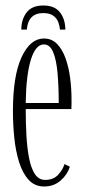

<svg xmlns="http://www.w3.org/2000/svg" viewBox="-20 -667 309 698"><path d="M140.5 11Q106.5 11 84.2 -13.2Q62 -37.5 49.5 -77.5Q37 -117.5 32 -165.8Q27 -214 27 -262.5Q27 -391.5 58.5 -459.2Q90 -527 139.5 -527Q168.5 -527 187.8 -507Q207 -487 218.5 -454.5Q230 -422 235 -383.2Q240 -344.5 240 -307Q240 -297.5 240 -288.5Q240 -279.5 239.5 -270.5H73.5Q73.5 -222 76 -176Q78.5 -130 85.5 -93.2Q92.5 -56.5 106.5 -34.8Q120.5 -13 144 -13Q174.5 -13 191.5 -31.8Q208.5 -50.5 214.5 -70.5L234 -61Q225 -32 200.2 -10.5Q175.5 11 140.5 11ZM139.5 -505.5Q109.5 -505.5 92.2 -450Q75 -394.5 73.5 -292.5H193.5Q193.5 -353 189.2 -401.2Q185 -449.5 173.2 -477.5Q161.5 -505.5 139.5 -505.5ZM137.5 -647Q179 -647 198.2 -621.8Q217.5 -596.5 217.5 -559.5H198Q192.5 -619.5 137.5 -619.5Q82.5 -619.5 77.5 -559.5H57.5Q57.5 -596.5 76.8 -621.8Q96 -647 137.5 -647Z"/></svg>

Font: Imbue 50pt ExtraLight
Style: Regular
Weight: 200
Designer: Tyler Finck
Foundry: Etcetera Type Company
Version: Version 1.102; ttfautohint (v1.8.3)